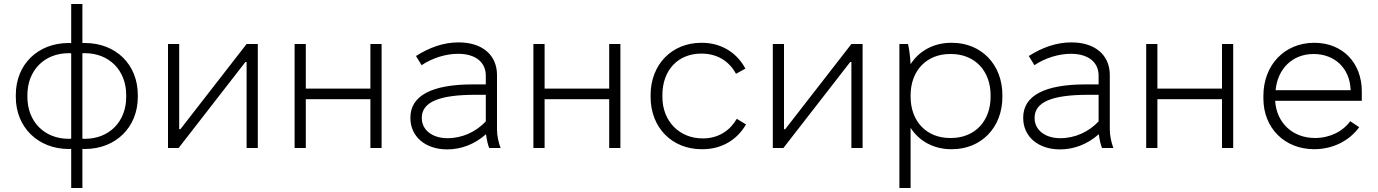

<svg xmlns="http://www.w3.org/2000/svg" viewBox="-20 -740 6888 960"><path d="M336 -720V-524C331 -525 329 -525 324 -525C169 -525 59 -418 59 -265V-255C59 -104 170 5 324 5C327 5 332 5 336 4V200H392V4C396 5 399 5 404 5C559 5 669 -104 669 -255V-265C669 -418 559 -525 404 -525C402 -525 397 -525 392 -525V-720ZM117 -265C117 -388 202 -474 323 -474C327 -474 333 -474 336 -473V-47C333 -46 327 -46 323 -46C202 -46 117 -132 117 -255ZM611 -265V-255C611 -132 526 -46 405 -46C400 -46 396 -46 392 -47V-474C397 -474 401 -474 405 -474C526 -474 611 -388 611 -265Z M820 0H873L1207 -430H1213V0H1269V-520H1213L882 -94H876V-520H820Z M1453 0H1509V-244H1832V0H1888V-520H1832V-297H1509V-520H1453Z M2216 7C2286 7 2354 -19 2410 -69C2413 -45 2419 -17 2426 0H2483C2473 -25 2465 -63 2465 -91V-365C2465 -465 2391 -528 2274 -528H2272C2198 -528 2128 -503 2060 -460L2088 -414C2143 -451 2211 -471 2270 -471H2271C2356 -471 2409 -430 2409 -362V-318H2344C2138 -318 2032 -261 2032 -152V-150C2032 -57 2107 7 2216 7ZM2217 -49C2142 -49 2089 -90 2089 -149V-151C2089 -229 2174 -266 2357 -266H2409V-133C2360 -81 2292 -49 2217 -49Z M2647 0H2703V-244H3026V0H3082V-520H3026V-297H2703V-520H2647Z M3488 6H3493C3591 6 3667 -43 3710 -118L3664 -146C3631 -89 3574 -48 3495 -48H3493C3377 -48 3292 -134 3292 -255V-265C3292 -389 3370 -472 3486 -472H3488C3566 -472 3626 -434 3660 -371L3707 -397C3666 -474 3589 -526 3490 -526H3486C3340 -526 3233 -418 3233 -265V-255C3233 -102 3340 6 3488 6Z M3844 0H3897L4231 -430H4237V0H4293V-520H4237L3906 -94H3900V-520H3844Z M4477 200H4533V-101C4575 -35 4648 6 4736 6H4740C4886 6 4992 -102 4992 -256V-264C4992 -418 4886 -526 4740 -526H4736C4648 -526 4575 -485 4533 -419C4531 -455 4526 -497 4520 -520H4477ZM4730 -50C4613 -50 4533 -133 4533 -257V-263C4533 -387 4613 -470 4730 -470H4735C4853 -470 4933 -387 4933 -263V-257C4933 -133 4853 -50 4735 -50Z M5280 7C5350 7 5418 -19 5474 -69C5477 -45 5483 -17 5490 0H5547C5537 -25 5529 -63 5529 -91V-365C5529 -465 5455 -528 5338 -528H5336C5262 -528 5192 -503 5124 -460L5152 -414C5207 -451 5275 -471 5334 -471H5335C5420 -471 5473 -430 5473 -362V-318H5408C5202 -318 5096 -261 5096 -152V-150C5096 -57 5171 7 5280 7ZM5281 -49C5206 -49 5153 -90 5153 -149V-151C5153 -229 5238 -266 5421 -266H5473V-133C5424 -81 5356 -49 5281 -49Z M5711 0H5767V-244H6090V0H6146V-520H6090V-297H5767V-520H5711Z M6551 6C6641 6 6724 -33 6776 -104L6731 -134C6696 -84 6630 -50 6555 -50C6443 -50 6363 -126 6356 -234V-236H6789V-283C6789 -427 6692 -526 6552 -526H6551C6403 -526 6297 -415 6297 -261V-247C6297 -101 6402 6 6551 6ZM6358 -289C6368 -397 6443 -470 6548 -470C6654 -470 6729 -398 6733 -292V-289Z"/></svg>

Font: Fixel Display Light
Style: Regular
Weight: 300
Designer: AlfaBravo + MacPaw
Foundry: Kyrylo Tkachov, Marchela Mozhyna, Serhii Makarenko, Maria Weinstein, Zakhar Kryvoshyya
Version: Version 1.211